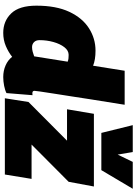

<svg xmlns="http://www.w3.org/2000/svg" viewBox="153 -983 840 1186"><g transform="rotate(90 573.0 -390.0)"><path d="M456 10Q417 10 384 -4.5Q351 -19 331 -45Q302 -22 264.5 -6Q227 10 183 10Q110 10 62.5 -39.5Q15 -89 15 -195Q15 -317 53 -398Q91 -479 154.5 -519.5Q218 -560 293 -560Q349 -560 386 -545L417 -740H627Q627 -740 622.5 -710.5Q618 -681 610 -633Q602 -585 593 -526.5Q584 -468 575 -409.5Q566 -351 558 -301Q550 -251 545.5 -219Q541 -187 541 -183Q541 -170 555 -170Q557 -170 561 -170Q565 -170 568 -171L555 -10Q538 -1 510 4.5Q482 10 456 10ZM271 -168Q285 -168 300 -172Q315 -176 328 -181L361 -388Q351 -392 340.5 -393Q330 -394 319 -394Q292 -394 271.5 -367.5Q251 -341 239.5 -300Q228 -259 228 -214Q228 -192 240.5 -180Q253 -168 271 -168ZM587 0 610 -146 849 -384H655L683 -550H1132L1103 -394L873 -165H1085L1058 0ZM1146 -790 1031 -596H801L753 -790H919L935 -697L980 -790Z"/></g></svg>

Font: Georama Black
Style: Italic
Weight: 900
Italic angle: -9°
Designer: Jean-Baptiste Levee
Foundry: Production Type
Version: Version 1.000